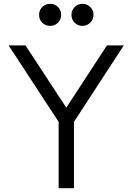

<svg xmlns="http://www.w3.org/2000/svg" viewBox="-20 -982 691 1002"><path d="M242 -847Q217 -847 200.5 -863.5Q184 -880 184 -905Q184 -929 200.5 -945.5Q217 -962 242 -962Q266 -962 282.5 -945.5Q299 -929 299 -905Q299 -880 282.5 -863.5Q266 -847 242 -847ZM411 -847Q386 -847 369.5 -863.5Q353 -880 353 -905Q353 -928 369.5 -945Q386 -962 411 -962Q434 -962 451 -945.5Q468 -929 468 -905Q468 -881 451 -864Q434 -847 411 -847ZM538 -745H626L366 -346V0H286V-346L25 -745H113L326 -420Z"/></svg>

Font: Plus Jakarta Display Light
Style: Regular
Weight: 300
Designer: Gumpita Rahayu
Foundry: Tokotype Studio
Version: Version 1.000;hotconv 1.0.109;makeotfexe 2.5.65596